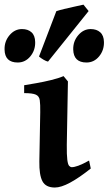

<svg xmlns="http://www.w3.org/2000/svg" viewBox="-74 -799 471 833"><path d="M319.8 -67.9Q269.5 -27.8 230.2 -6.6Q190.9 14.6 164.1 14.6Q124.5 14.6 110.1 -12.7Q95.7 -40 96.7 -99.1L100.6 -312Q101.1 -346.2 98.6 -364Q96.2 -381.8 81.5 -388.4Q66.9 -395 30.8 -395V-429.2Q51.8 -432.6 83.7 -438.2Q115.7 -443.8 147.9 -451.7Q180.2 -459.5 201.7 -468.8L220.7 -445.8L215.8 -171.4Q215.3 -126.5 218 -105.7Q220.7 -85 226.1 -79.3Q231.4 -73.7 237.8 -73.7Q248 -73.7 265.9 -80.1Q283.7 -86.4 312.5 -102.5ZM377 -616.7Q377.9 -581.1 356 -554.4Q334 -527.8 301.3 -527.8Q245.1 -527.8 243.7 -584Q242.7 -619.6 265.4 -646.2Q288.1 -672.9 319.3 -672.9Q345.2 -672.9 360.8 -658.9Q376.5 -645 377 -616.7ZM134.3 -531.7Q126.5 -533.2 115.2 -539.8Q104 -546.4 95.2 -553.7L170.4 -750.5Q181.2 -754.4 204.3 -760Q227.5 -765.6 251.7 -770.8Q275.9 -775.9 288.1 -778.8L310.5 -751ZM78.6 -616.7Q79.6 -581.1 57.6 -554.4Q35.6 -527.8 2.9 -527.8Q-53.2 -527.8 -54.2 -584Q-55.2 -619.6 -32.7 -646.2Q-10.3 -672.9 21.5 -672.9Q47.4 -672.9 62.7 -658.9Q78.1 -645 78.6 -616.7Z"/></svg>

Font: Gentium Plus
Style: Bold
Weight: 700
Designer: Victor Gaultney, Annie Olsen, Iska Routamaa, Becca Hirsbrunner
Foundry: SIL International
Version: Version 6.101